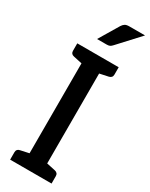

<svg xmlns="http://www.w3.org/2000/svg" viewBox="-240 -983 804 1028"><g transform="rotate(30 162.0 -468.5)"><path d="M104 0V-719H213V0ZM31 0V-46Q31 -56 36 -62Q41 -68 51 -70L120 -85L132 0ZM185 0 197 -85 267 -70Q276 -68 281.5 -62Q287 -56 287 -46V0ZM132 -719 120 -634 51 -649Q41 -651 36 -657Q31 -663 31 -673V-719ZM287 -719V-673Q287 -663 281.5 -657Q276 -651 267 -649L197 -634L185 -719ZM111 -792 184 -914Q191 -925 200 -931Q209 -937 227 -937H324L205 -808Q197 -799 190 -795.5Q183 -792 171 -792Z"/></g></svg>

Font: Aleo Medium
Style: Regular
Weight: 500
Designer: Alessio Laiso
Foundry: Alessio Laiso
Version: Version 2.001;gftools[0.9.29]